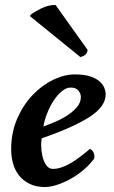

<svg xmlns="http://www.w3.org/2000/svg" viewBox="-20 -742 461 774"><path d="M148 -184Q146 -176 146 -156Q146 -136 150.5 -115Q155 -94 165.5 -77.5Q176 -61 194 -61Q220 -61 254.5 -78.5Q289 -96 343 -142Q354 -136 358 -125Q362 -114 360 -103Q343 -80 319 -59Q295 -38 267.5 -22.5Q240 -7 212 2.5Q184 12 161 12Q125 12 99 -1Q73 -14 56.5 -35Q40 -56 32.5 -83.5Q25 -111 25 -140Q25 -208 49.5 -264Q74 -320 112 -359.5Q150 -399 195 -420.5Q240 -442 281 -442Q318 -442 342 -434.5Q366 -427 380 -415Q394 -403 400 -389Q406 -375 406 -362Q406 -313 342.5 -271.5Q279 -230 148 -184ZM265 -389Q247 -389 229 -374Q211 -359 196 -336Q181 -313 170 -285Q159 -257 155 -232Q168 -237 193.5 -247Q219 -257 244 -272Q269 -287 287.5 -307Q306 -327 306 -351Q306 -365 296 -377Q286 -389 265 -389ZM333 -541Q333 -532 326.5 -524Q320 -516 304 -512L103 -675Q101 -677 101.5 -679Q102 -681 104 -683Q118 -694 146 -708Q174 -722 204 -722Z"/></svg>

Font: Lusitana
Style: Bold Italic
Weight: 700
Designer: Ana Paula Megda
Foundry: Ana Paula Megda
Version: Version 1.000; ttfautohint (v1.1) -l 8 -r 50 -G 200 -x 14 -D